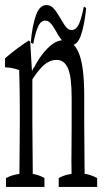

<svg xmlns="http://www.w3.org/2000/svg" viewBox="-27 -744 414 754"><path d="M203.6 -44.9Q228 -58.1 253.9 -61V-64.9Q253.9 -76.2 253.9 -77.1V-77.6Q253.4 -80.6 253.4 -110.4Q253.4 -137.7 253.9 -170.4Q254.4 -203.1 254.4 -257.3Q254.4 -313 254.4 -358.9Q254.4 -442.4 240.2 -474.6Q226.1 -508.8 194.8 -508.8Q178.2 -508.8 162.1 -500Q146 -491.2 129.9 -472.7Q116.2 -457.5 100.1 -432.6Q100.1 -349.6 100.1 -257.3Q100.1 -217.8 101.6 -78.1Q101.6 -76.2 101.6 -64.9V-61Q125 -57.6 147.5 -44.9Q147.5 -32.2 147.5 -9.8H-3.4Q-3.4 -32.2 -3.4 -44.9Q22.9 -58.1 49.3 -61V-64.9Q49.8 -166 50.8 -257.3Q50.8 -291 50.8 -314.9Q50.8 -348.1 50.3 -372.8Q49.8 -397.5 49.6 -419.2Q49.3 -440.9 48.3 -468.8Q20.5 -479 -7.3 -479.5Q-7.3 -502 -7.3 -515.1Q39.1 -554.7 85.4 -584.5Q88.9 -585.9 91.8 -577.1Q95.2 -525.4 98.6 -463.9Q102.5 -476.1 106.9 -479Q120.6 -505.9 136.7 -527.3Q156.7 -554.2 178.2 -570.1Q199.7 -585.9 219.7 -585.9Q261.2 -585.9 282.2 -536.6Q303.7 -485.4 303.7 -369.1Q303.7 -318.4 303.7 -257.3Q303.7 -216.3 305.2 -77.1Q305.2 -75.7 305.2 -64.9V-61.5Q329.6 -58.1 354.5 -44.9Q354.5 -32.2 354.5 -9.8H203.6Q203.6 -32.2 203.6 -44.9ZM254.4 -626Q273.4 -626 285.2 -654.8Q294.9 -679.2 302.2 -718.3L311.5 -712.4Q304.7 -645 290.5 -604.5Q276.9 -565.9 250.5 -565.9Q234.9 -565.9 224.6 -576.4Q214.4 -586.9 203.1 -603.5Q192.4 -623.5 180.2 -642.1Q167 -663.1 150.4 -663.1Q131.8 -663.1 120.6 -634.8Q110.8 -610.8 103.5 -571.3L93.8 -576.7Q99.6 -644.5 114.7 -685.5Q128.9 -724.1 155.3 -724.1Q170.9 -724.1 181.6 -713.1Q192.4 -702.1 201.7 -686Q214.4 -666 225.6 -647Q238.3 -626 254.4 -626Z"/></svg>

Font: Scarab Serif
Style: Condensed-Light
Weight: 300
Designer: John Roberts
Foundry: Scarab
Version: 1.0